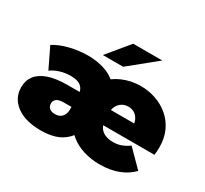

<svg xmlns="http://www.w3.org/2000/svg" viewBox="-154 -993 1312 1229"><g transform="rotate(30 501.5 -378.5)"><path d="M270 10Q154 10 88.5 -39Q23 -88 23 -168Q23 -218 50 -253.5Q77 -289 132.5 -308.5Q188 -328 273 -328H381V-219H309Q272 -219 256 -206.5Q240 -194 240 -173Q240 -152 254 -139Q268 -126 296 -126Q329 -126 347 -146Q365 -166 365 -200V-307Q365 -345 340.5 -367Q316 -389 262 -389Q223 -389 185.5 -377.5Q148 -366 121 -346L49 -495Q97 -525 163 -541Q229 -557 294 -557Q374 -557 436 -531.5Q498 -506 532 -451H444Q485 -501 548.5 -529Q612 -557 685 -557Q743 -557 796 -538.5Q849 -520 891 -484.5Q933 -449 957.5 -396.5Q982 -344 982 -276Q982 -260 981 -245.5Q980 -231 978 -219H576V-328H810L768 -301Q768 -333 757 -355.5Q746 -378 726.5 -390.5Q707 -403 681 -403Q655 -403 634.5 -390.5Q614 -378 602.5 -355.5Q591 -333 591 -301V-267Q591 -232 604.5 -207Q618 -182 644 -169.5Q670 -157 707 -157Q740 -157 767 -167Q794 -177 822 -197L940 -78Q899 -35 839 -12.5Q779 10 704 10Q643 10 587 -6.5Q531 -23 486 -59Q441 -95 412 -155H515Q492 -90 455.5 -54Q419 -18 372 -4Q325 10 270 10ZM373 -607 505 -767H720L523 -607Z"/></g></svg>

Font: MOST Montserrat Black
Style: Regular
Weight: 900
Designer: Julieta Ulanovsky
Foundry: Julieta Ulanovsky
Version: Version 8.000;March 11, 2024;FontCreator 15.0.0.2926 64-bit